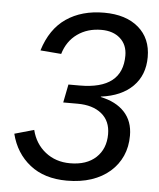

<svg xmlns="http://www.w3.org/2000/svg" viewBox="-51 -743 659 797"><g transform="rotate(5 278.0 -344.0)"><path d="M276 -388Q454 -388 454 -528Q454 -573 424.5 -599.5Q395 -626 346 -626Q288 -626 246 -596Q204 -566 188 -512L101 -519Q129 -610 193.5 -654Q258 -698 351 -698Q442 -698 494.5 -653Q547 -608 547 -530Q547 -455 500 -408Q453 -361 368 -350L367 -348Q431 -335 466.5 -297Q502 -259 502 -199Q502 -152 485 -114Q468 -76 436 -48Q404 -20 359 -5Q314 10 257 10Q163 10 103 -37.5Q43 -85 23 -165L104 -188Q118 -131 161 -97Q204 -63 264 -63Q333 -63 372 -99.5Q411 -136 411 -197Q411 -252 374 -282Q337 -312 274 -312H214L229 -388Z"/></g></svg>

Font: Libra Sans Modern
Style: Italic
Weight: 400
Italic angle: -12°
Foundry: Stefan Peev, Context Ltd
Version: Version 1.000